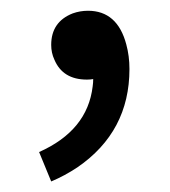

<svg xmlns="http://www.w3.org/2000/svg" viewBox="-20 -147 317 357"><path d="M75.2 190.4 52.7 135.7Q142.6 95.7 152.3 13.7Q153.3 6.8 153.3 0Q148.4 1 141.6 1Q96.7 1 81.1 -36.1Q75.2 -48.8 75.2 -63.5Q75.2 -106.4 115.2 -122.1Q128.9 -127 143.6 -127Q198.2 -127 214.8 -64.5Q220.7 -43 220.7 -18.6Q220.7 97.7 124 164.1Q100.6 179.7 75.2 190.4Z"/></svg>

Font: Taipei Sans TC Beta
Style: Regular
Weight: 400
Designer: JT Foundry
Foundry: JT Foundry
Version: Version 1.000